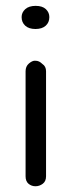

<svg xmlns="http://www.w3.org/2000/svg" viewBox="-20 -648 247 668"><path d="M151.7 -588.5Q151.7 -570.1 139.1 -558.6Q126.4 -547.1 103.4 -547.1Q80.5 -547.1 67.8 -558.6Q55.2 -570.1 55.2 -588.5Q55.2 -604.6 67.8 -616.1Q80.5 -627.6 104 -627.6Q127.6 -627.6 139.7 -616.1Q151.7 -604.6 151.7 -588.5ZM69 -400Q69 -417.2 80.5 -427Q92 -436.8 101.1 -436.8Q110.3 -436.8 116.1 -433.9Q121.8 -431 127.6 -425.3Q140.2 -417.2 140.2 -400V-34.5Q140.2 -17.2 128.7 -8.6Q117.2 0 103.4 0Q89.7 0 79.3 -8.6Q69 -17.2 69 -34.5Z"/></svg>

Font: Mallanna
Style: Regular
Weight: 400
Designer: Purushoth Kumar Guthula
Foundry: Andhrapradesh Society for Knowledge Networks
Version: Version 1.0.4; ttfautohint (vUNKNOWN) -l 7 -r 28 -G 50 -x 13